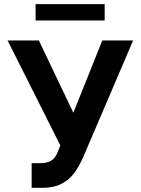

<svg xmlns="http://www.w3.org/2000/svg" viewBox="-20 -904 684 934"><path d="M134 -110.1H172.7Q200.8 -110.1 218.2 -117.3Q235.6 -124.4 246.2 -137.9Q256.8 -151.5 264.7 -173.7L273.4 -196.8L16.9 -707.2H169L336.8 -355.5L477.7 -707.2H627.6L383.9 -137.6Q363.3 -92 340 -60.7Q316.7 -29.3 279.1 -9.8Q241.4 9.7 186.6 9.7H134ZM489.2 -804.5H153.2V-884H489.2Z"/></svg>

Font: Pretendard Variable
Style: Regular
Weight: 400
Designer: Base glyphs from Inter by Rasmus Andersson; Hangul glyphs from Noto Sans CJK(Source Han Sans) by Jang Soo-young and Kang
Foundry: Kil Hyung-jin
Version: Version 1.100;FEAKit 1.0